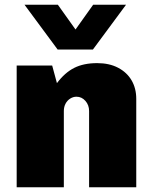

<svg xmlns="http://www.w3.org/2000/svg" viewBox="-20 -786 639 806"><path d="M50 0V-511H199L219 -437Q252 -481 291.5 -501Q331 -521 388 -521Q439 -521 476 -501.5Q513 -482 532.5 -448.5Q552 -415 552 -371V0H354V-320Q354 -345 338.5 -362.5Q323 -380 301 -380Q287 -380 274.5 -372Q262 -364 255 -350.5Q248 -337 248 -320V0ZM509 -766 370 -578H222L83 -766H223L337 -606H257L371 -766Z"/></svg>

Font: Chivo Medium Black
Style: Regular
Weight: 900
Version: Version 2.002